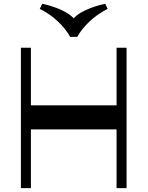

<svg xmlns="http://www.w3.org/2000/svg" viewBox="-20 -978 767 998"><path d="M131.7 -305.4V-430.4H594.2V-305.4ZM88.6 0V-730H140.6V0ZM585.9 0V-730H637.9V0ZM527.1 -958.4 539.7 -931.8Q487.4 -905.6 446.2 -867.2Q405 -828.7 381.6 -786.3H344.6Q321.2 -828.7 279.9 -867.5Q238.7 -906.3 186.8 -931.8L199.4 -958.4Q237.4 -950.5 272.8 -937.2Q308.2 -923.9 335.7 -905.7Q363.3 -887.5 376.9 -864.3H348.6Q371.2 -900.2 422 -923.8Q472.9 -947.4 527.1 -958.4Z"/></svg>

Font: Savate ExtraLight
Style: Regular
Weight: 200
Designer: Max Esnée
Foundry: Plomb Type
Version: Version 2.000